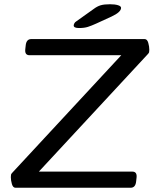

<svg xmlns="http://www.w3.org/2000/svg" viewBox="-20 -884 780 904"><path d="M53 0Q41 0 36 -17.5Q31 -35 31 -50Q31 -58 32 -62Q33 -66 39 -72L551 -624H119Q96 -624 99 -652L101 -670Q104 -700 127 -700H661Q673 -700 678 -682.5Q683 -665 683 -650Q683 -642 682 -638Q681 -634 675 -628L163 -76H603Q626 -76 623 -48L621 -30Q618 0 595 0ZM352 -752Q327 -752 327 -764Q327 -768 330 -774Q333 -780 340 -784L420 -841Q437 -854 453.5 -859Q470 -864 498 -864Q521 -864 535.5 -859.5Q550 -855 550 -847Q550 -827 505 -806L433 -773Q411 -763 394 -757.5Q377 -752 352 -752Z"/></svg>

Font: Asap Expanded Expanded Regular
Style: Italic
Weight: 400
Width: 7
Italic angle: -6°
Designer: Pablo Cosgaya
Foundry: Omnibus-Type
Version: Version 3.001; ttfautohint (v1.8.4.7-5d5b)